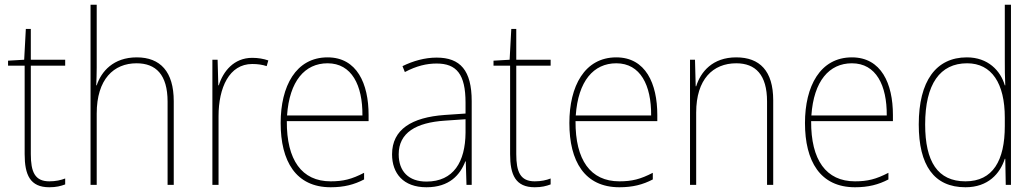

<svg xmlns="http://www.w3.org/2000/svg" viewBox="-20 -780 4367 810"><path d="M188 -15C127 -15 110 -55 110 -130V-503H255V-528H110V-658H89L82 -528L14 -524V-503H84V-130C84 -42 107 10 188 10C217 10 236 5 255 -2V-27C237 -20 215 -15 188 -15Z M388 -495V-760H362V0H388V-301C388 -446 460 -513 556 -513C637 -513 687 -466 687 -351V0H713V-353C713 -478 656 -538 557 -538C458 -538 407 -478 388 -420H386C387 -446 388 -464 388 -495Z M1044 -536C966 -536 921 -478 903 -420H901L898 -528H876V0H902V-290C902 -410 947 -510 1044 -510C1068 -510 1087 -507 1105 -501L1112 -525C1092 -532 1069 -536 1044 -536Z M1362 -538C1228 -538 1164 -416 1164 -261C1164 -100 1228 10 1375 10C1431 10 1474 -1 1516 -23V-51C1464 -24 1428 -15 1375 -15C1253 -15 1189 -105 1190 -269H1535V-295C1535 -427 1486 -538 1362 -538ZM1362 -513C1464 -513 1510 -420 1509 -293H1191C1201 -438 1266 -513 1362 -513Z M1822 -537C1772 -537 1723 -523 1678 -501L1688 -476C1737 -502 1780 -512 1822 -512C1906 -512 1944 -467 1944 -347V-301L1856 -295C1717 -285 1634 -234 1634 -129C1634 -49 1681 10 1779 10C1876 10 1921 -42 1943 -99H1945L1948 0H1970V-353C1970 -483 1922 -537 1822 -537ZM1857 -271 1944 -277V-220C1943 -98 1894 -14 1779 -14C1704 -14 1662 -57 1662 -129C1662 -220 1735 -263 1857 -271Z M2236 -15C2175 -15 2158 -55 2158 -130V-503H2303V-528H2158V-658H2137L2130 -528L2062 -524V-503H2132V-130C2132 -42 2155 10 2236 10C2265 10 2284 5 2303 -2V-27C2285 -20 2263 -15 2236 -15Z M2580 -538C2446 -538 2382 -416 2382 -261C2382 -100 2446 10 2593 10C2649 10 2692 -1 2734 -23V-51C2682 -24 2646 -15 2593 -15C2471 -15 2407 -105 2408 -269H2753V-295C2753 -427 2704 -538 2580 -538ZM2580 -513C2682 -513 2728 -420 2727 -293H2409C2419 -438 2484 -513 2580 -513Z M3086 -538C2986 -538 2936 -477 2917 -416H2915L2912 -528H2891V0H2917V-305C2917 -446 2988 -513 3086 -513C3167 -513 3216 -465 3216 -352V0H3242V-357C3242 -481 3185 -538 3086 -538Z M3574 -538C3440 -538 3376 -416 3376 -261C3376 -100 3440 10 3587 10C3643 10 3686 -1 3728 -23V-51C3676 -24 3640 -15 3587 -15C3465 -15 3401 -105 3402 -269H3747V-295C3747 -427 3698 -538 3574 -538ZM3574 -513C3676 -513 3722 -420 3721 -293H3403C3413 -438 3478 -513 3574 -513Z M4053 10C4149 10 4199 -48 4219 -110H4221L4223 0H4245V-760H4219V-526C4219 -491 4219 -457 4221 -420H4219C4201 -482 4148 -538 4059 -538C3929 -538 3856 -438 3856 -255C3856 -83 3920 10 4053 10ZM4053 -15C3936 -15 3883 -98 3883 -255C3883 -426 3946 -513 4060 -513C4164 -513 4219 -428 4219 -284V-248C4219 -103 4169 -15 4053 -15Z"/></svg>

Font: Noto Sans Devanagari SemiCondensed Thin
Style: Regular
Weight: 100
Width: 4
Designer: Jelle Bosma - Monotype Design Team
Foundry: Monotype Imaging Inc.
Version: Version 2.004